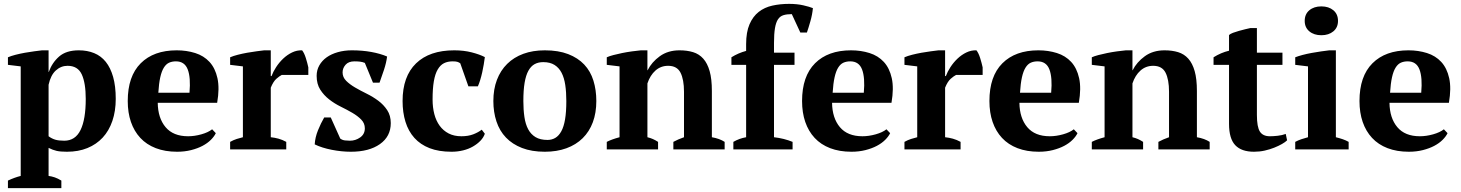

<svg xmlns="http://www.w3.org/2000/svg" viewBox="-20 -772 7550 992"><path d="M297 200H21V161Q55 145 87 137V-429L21 -437V-476Q37 -483 60.5 -489Q84 -495 109 -499.5Q134 -504 157.5 -507Q181 -510 197 -512H231V-400H232Q249 -448 285.5 -480Q322 -512 387 -512Q431 -512 466.5 -497.5Q502 -483 526.5 -452.5Q551 -422 564.5 -374.5Q578 -327 578 -261Q578 -198 560.5 -147Q543 -96 510.5 -61Q478 -26 431.5 -7Q385 12 326 12Q292 12 272.5 7.5Q253 3 231 -8V137Q247 139 263 144.5Q279 150 297 161ZM329 -432Q295 -432 268.5 -408Q242 -384 231 -334V-68Q247 -56 265 -50.5Q283 -45 312 -45Q369 -45 396 -100Q423 -155 423 -261Q423 -343 402.5 -387.5Q382 -432 329 -432Z M1095 -84Q1087 -67 1069.5 -49.5Q1052 -32 1026.5 -18.5Q1001 -5 967.5 3.5Q934 12 895 12Q833 12 785 -6.5Q737 -25 705 -59.5Q673 -94 656.5 -142Q640 -190 640 -250Q640 -378 707 -445Q774 -512 893 -512Q944 -512 988.5 -498Q1033 -484 1062.5 -452Q1092 -420 1103.5 -368Q1115 -316 1102 -241H795Q796 -162 835.5 -115Q875 -68 952 -68Q985 -68 1020.5 -78Q1056 -88 1076 -104ZM889 -455Q869 -455 853.5 -448Q838 -441 826.5 -422.5Q815 -404 808 -372.5Q801 -341 798 -293H959Q966 -371 950 -413Q934 -455 889 -455Z M1436 -385Q1424 -379 1408 -365Q1392 -351 1379 -319V-63Q1399 -61 1419 -55.5Q1439 -50 1459 -39V0H1169V-39Q1187 -49 1203 -54Q1219 -59 1235 -63V-429L1169 -437V-476Q1185 -483 1208.5 -489Q1232 -495 1257 -499.5Q1282 -504 1305.5 -507Q1329 -510 1345 -512H1379V-379H1383Q1391 -401 1406.5 -425Q1422 -449 1443 -469Q1464 -489 1489 -501Q1514 -513 1541 -512Q1552 -498 1560 -472.5Q1568 -447 1573 -424V-385Z M1865 -109Q1865 -135 1846.5 -154Q1828 -173 1800.5 -189Q1773 -205 1740.5 -221Q1708 -237 1680.5 -258.5Q1653 -280 1634.5 -309Q1616 -338 1616 -380Q1616 -410 1630 -434.5Q1644 -459 1668 -476Q1692 -493 1725.5 -502.5Q1759 -512 1798 -512Q1852 -512 1898.5 -503.5Q1945 -495 1980 -480Q1976 -448 1964 -411.5Q1952 -375 1941 -345H1907L1865 -447Q1853 -452 1840 -453.5Q1827 -455 1811 -455Q1781 -455 1765.5 -437.5Q1750 -420 1750 -398Q1750 -373 1768.5 -354.5Q1787 -336 1814.5 -320Q1842 -304 1874.5 -288Q1907 -272 1934.5 -251.5Q1962 -231 1980.5 -203Q1999 -175 1999 -136Q1999 -67 1943 -27.5Q1887 12 1793 12Q1745 12 1694 2Q1643 -8 1606 -26Q1608 -62 1623 -99Q1638 -136 1655 -165H1689L1738 -56Q1749 -48 1762.5 -46.5Q1776 -45 1788 -45Q1817 -45 1841 -62Q1865 -79 1865 -109Z M2485 -81Q2478 -61 2462 -44.5Q2446 -28 2423.5 -15Q2401 -2 2372.5 5Q2344 12 2313 12Q2247 12 2199.5 -6.5Q2152 -25 2121 -59.5Q2090 -94 2075 -142.5Q2060 -191 2060 -250Q2060 -377 2129.5 -444.5Q2199 -512 2327 -512Q2376 -512 2417 -501.5Q2458 -491 2485 -477Q2483 -460 2479.5 -439.5Q2476 -419 2471.5 -398.5Q2467 -378 2461 -358.5Q2455 -339 2449 -326H2400L2358 -445Q2351 -450 2343 -452.5Q2335 -455 2319 -455Q2293 -455 2274 -445.5Q2255 -436 2241.5 -413Q2228 -390 2221.5 -352Q2215 -314 2215 -258Q2215 -217 2224 -182.5Q2233 -148 2251.5 -122.5Q2270 -97 2298 -82.5Q2326 -68 2364 -68Q2399 -68 2425 -78Q2451 -88 2469 -102Z M2529 -250Q2529 -311 2547.5 -359.5Q2566 -408 2600.5 -442Q2635 -476 2684 -494Q2733 -512 2795 -512Q2865 -512 2915.5 -492.5Q2966 -473 2998.5 -438.5Q3031 -404 3046 -355.5Q3061 -307 3061 -250Q3061 -189 3043 -140.5Q3025 -92 2990.5 -58Q2956 -24 2906.5 -6Q2857 12 2795 12Q2727 12 2677 -7.5Q2627 -27 2594 -61.5Q2561 -96 2545 -144.5Q2529 -193 2529 -250ZM2684 -250Q2684 -205 2689.5 -167.5Q2695 -130 2709 -104Q2723 -78 2747 -63.5Q2771 -49 2809 -49Q2831 -49 2849 -59.5Q2867 -70 2880 -93.5Q2893 -117 2899.5 -155.5Q2906 -194 2906 -250Q2906 -296 2900.5 -333Q2895 -370 2881.5 -396Q2868 -422 2845 -436.5Q2822 -451 2787 -451Q2761 -451 2742 -440.5Q2723 -430 2710 -406.5Q2697 -383 2690.5 -344.5Q2684 -306 2684 -250Z M3724 0H3459V-39Q3472 -46 3484.5 -51.5Q3497 -57 3514 -63V-298Q3514 -361 3496 -396.5Q3478 -432 3432 -432Q3394 -432 3366.5 -407.5Q3339 -383 3325 -341V-63Q3341 -59 3353.5 -53.5Q3366 -48 3380 -39V0H3115V-39Q3140 -52 3181 -63V-429L3115 -437V-476Q3128 -482 3149 -487.5Q3170 -493 3194.5 -498Q3219 -503 3244.5 -506.5Q3270 -510 3291 -512H3325V-409H3326Q3347 -451 3389 -481.5Q3431 -512 3491 -512Q3530 -512 3561 -502.5Q3592 -493 3613.5 -469Q3635 -445 3646.5 -404.5Q3658 -364 3658 -302V-63Q3698 -56 3724 -39Z M4057 -752Q4098 -752 4130.5 -744.5Q4163 -737 4180 -730Q4177 -697 4167 -662Q4157 -627 4149 -604H4115L4071 -699Q4045 -699 4027.5 -693.5Q4010 -688 3999.5 -672Q3989 -656 3984 -626.5Q3979 -597 3979 -550V-500H4085V-437H3979V-63Q4031 -57 4075 -39V0H3769V-39Q3800 -57 3835 -63V-437H3759V-476Q3794 -498 3835 -509V-544Q3835 -606 3852.5 -646.5Q3870 -687 3900 -710.5Q3930 -734 3970.5 -743Q4011 -752 4057 -752Z M4579 -84Q4571 -67 4553.5 -49.5Q4536 -32 4510.5 -18.5Q4485 -5 4451.5 3.5Q4418 12 4379 12Q4317 12 4269 -6.5Q4221 -25 4189 -59.5Q4157 -94 4140.5 -142Q4124 -190 4124 -250Q4124 -378 4191 -445Q4258 -512 4377 -512Q4428 -512 4472.5 -498Q4517 -484 4546.5 -452Q4576 -420 4587.5 -368Q4599 -316 4586 -241H4279Q4280 -162 4319.5 -115Q4359 -68 4436 -68Q4469 -68 4504.5 -78Q4540 -88 4560 -104ZM4373 -455Q4353 -455 4337.5 -448Q4322 -441 4310.5 -422.5Q4299 -404 4292 -372.5Q4285 -341 4282 -293H4443Q4450 -371 4434 -413Q4418 -455 4373 -455Z M4920 -385Q4908 -379 4892 -365Q4876 -351 4863 -319V-63Q4883 -61 4903 -55.5Q4923 -50 4943 -39V0H4653V-39Q4671 -49 4687 -54Q4703 -59 4719 -63V-429L4653 -437V-476Q4669 -483 4692.5 -489Q4716 -495 4741 -499.5Q4766 -504 4789.5 -507Q4813 -510 4829 -512H4863V-379H4867Q4875 -401 4890.5 -425Q4906 -449 4927 -469Q4948 -489 4973 -501Q4998 -513 5025 -512Q5036 -498 5044 -472.5Q5052 -447 5057 -424V-385Z M5547 -84Q5539 -67 5521.5 -49.5Q5504 -32 5478.5 -18.5Q5453 -5 5419.5 3.5Q5386 12 5347 12Q5285 12 5237 -6.5Q5189 -25 5157 -59.5Q5125 -94 5108.5 -142Q5092 -190 5092 -250Q5092 -378 5159 -445Q5226 -512 5345 -512Q5396 -512 5440.5 -498Q5485 -484 5514.5 -452Q5544 -420 5555.5 -368Q5567 -316 5554 -241H5247Q5248 -162 5287.5 -115Q5327 -68 5404 -68Q5437 -68 5472.5 -78Q5508 -88 5528 -104ZM5341 -455Q5321 -455 5305.5 -448Q5290 -441 5278.5 -422.5Q5267 -404 5260 -372.5Q5253 -341 5250 -293H5411Q5418 -371 5402 -413Q5386 -455 5341 -455Z M6230 0H5965V-39Q5978 -46 5990.5 -51.5Q6003 -57 6020 -63V-298Q6020 -361 6002 -396.5Q5984 -432 5938 -432Q5900 -432 5872.5 -407.5Q5845 -383 5831 -341V-63Q5847 -59 5859.5 -53.5Q5872 -48 5886 -39V0H5621V-39Q5646 -52 5687 -63V-429L5621 -437V-476Q5634 -482 5655 -487.5Q5676 -493 5700.5 -498Q5725 -503 5750.5 -506.5Q5776 -510 5797 -512H5831V-409H5832Q5853 -451 5895 -481.5Q5937 -512 5997 -512Q6036 -512 6067 -502.5Q6098 -493 6119.5 -469Q6141 -445 6152.5 -404.5Q6164 -364 6164 -302V-63Q6204 -56 6230 -39Z M6250 -476Q6288 -500 6330 -510V-591Q6336 -597 6350.5 -602.5Q6365 -608 6381.5 -612.5Q6398 -617 6414 -621Q6430 -625 6440 -627H6474V-500H6606V-437H6474V-178Q6474 -116 6489.5 -92Q6505 -68 6541 -68Q6559 -68 6581.5 -70.5Q6604 -73 6623 -80L6630 -47Q6621 -38 6603.5 -28Q6586 -18 6563.5 -9Q6541 0 6514.5 6Q6488 12 6459 12Q6394 12 6362 -22Q6330 -56 6330 -132V-437H6250Z M6948 0H6672V-39Q6687 -47 6703 -52.5Q6719 -58 6738 -63V-429L6672 -437V-476Q6687 -482 6709.5 -488Q6732 -494 6757 -498.5Q6782 -503 6806 -506.5Q6830 -510 6848 -512H6882V-63Q6902 -58 6918 -52.5Q6934 -47 6948 -39ZM6721 -664Q6721 -699 6745 -719Q6769 -739 6807 -739Q6845 -739 6869 -719Q6893 -699 6893 -664Q6893 -630 6869 -610Q6845 -590 6807 -590Q6769 -590 6745 -610Q6721 -630 6721 -664Z M7459 -84Q7451 -67 7433.5 -49.5Q7416 -32 7390.5 -18.5Q7365 -5 7331.5 3.5Q7298 12 7259 12Q7197 12 7149 -6.5Q7101 -25 7069 -59.5Q7037 -94 7020.5 -142Q7004 -190 7004 -250Q7004 -378 7071 -445Q7138 -512 7257 -512Q7308 -512 7352.5 -498Q7397 -484 7426.5 -452Q7456 -420 7467.5 -368Q7479 -316 7466 -241H7159Q7160 -162 7199.5 -115Q7239 -68 7316 -68Q7349 -68 7384.5 -78Q7420 -88 7440 -104ZM7253 -455Q7233 -455 7217.5 -448Q7202 -441 7190.5 -422.5Q7179 -404 7172 -372.5Q7165 -341 7162 -293H7323Q7330 -371 7314 -413Q7298 -455 7253 -455Z"/></svg>

Font: PT Serif
Style: Bold
Weight: 700
Designer: A.Korolkova, O.Umpeleva, V.Yefimov
Foundry: ParaType Ltd
Version: Version 1.000W OFL; ttfautohint (v1.6)